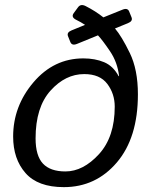

<svg xmlns="http://www.w3.org/2000/svg" viewBox="-20 -749 603 777"><path d="M33.2 -196.3Q33.2 -319.3 115.5 -416Q197.8 -512.7 317.4 -512.7Q364.7 -512.7 401.4 -497.3Q438 -481.9 460 -440.9H461.9Q455.6 -496.6 425.3 -541.5Q395 -586.4 376.5 -606L291.5 -571.3Q271 -563 264.6 -579.1L255.4 -602.1Q249 -617.7 269.5 -626L324.2 -648.4Q307.1 -659.7 288.1 -668.9Q266.6 -679.7 278.3 -695.8L295.9 -719.7Q306.6 -734.4 326.2 -724.6Q366.7 -704.1 398.4 -678.7L476.1 -710Q496.6 -718.3 502.9 -702.1L512.2 -679.2Q518.6 -663.6 498 -655.3L445.3 -633.8Q472.2 -602.5 505.1 -534.9Q538.1 -467.3 538.1 -367.2Q538.1 -191.4 452.9 -91.6Q367.7 8.3 238.3 8.3Q133.3 8.3 83.3 -48.6Q33.2 -105.5 33.2 -196.3ZM124 -189Q124 -118.7 153.8 -86.9Q183.6 -55.2 244.6 -55.2Q316.4 -55.2 380.4 -125Q444.3 -194.8 444.3 -317.4Q444.3 -369.6 414.3 -409.4Q384.3 -449.2 320.8 -449.2Q244.6 -449.2 184.3 -382.1Q124 -314.9 124 -189Z"/></svg>

Font: Istok
Style: Italic
Weight: 500
Italic angle: -13°
Designer: Andrey V. Panov
Foundry: Andrey V. Panov
Version: Version 1.0.3